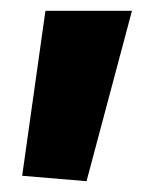

<svg xmlns="http://www.w3.org/2000/svg" viewBox="-20 -180 307 355"><path d="M21 145 64 -160H224L140 155Z"/></svg>

Font: Encode Sans Narrow
Style: Bold
Weight: 700
Designer: Pablo Impallari, Andres Torresi
Foundry: Pablo Impallari, Andres Torresi
Version: Version 1.000; ttfautohint (v1.00) -l 8 -r 50 -G 200 -x 14 -